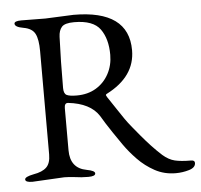

<svg xmlns="http://www.w3.org/2000/svg" viewBox="-50 -709 818 781"><g transform="rotate(-5 359.0 -318.0)"><path d="M718 -14Q718 5 691.5 13Q665 21 637 21Q590 21 551.5 0Q513 -21 483 -52Q453 -83 431 -114.5Q409 -146 395 -167Q381 -188 369.5 -206Q358 -224 350 -238Q315 -292 225 -302H223Q210 -302 210 -282V-110Q210 -36 277 -24Q310 -18 310 -7Q310 5 281 5Q267 5 253 4Q239 3 226 1Q201 -2 183 -2L53 5Q24 5 24 -7Q24 -18 60 -25Q96 -31 113 -47.5Q130 -64 130 -100V-522Q130 -570 118 -593Q106 -616 71 -622Q36 -628 36 -642Q36 -653 65 -653L163 -652L278 -657Q503 -657 503 -493Q503 -385 385 -325Q381 -323 381 -320Q381 -319 382.5 -317Q384 -315 385 -312Q408 -278 422 -256.5Q436 -235 447.5 -218.5Q459 -202 472 -186Q485 -170 505 -146Q525 -122 545.5 -100Q566 -78 588 -58Q612 -37 637 -31Q662 -25 703 -25Q718 -25 718 -14ZM210 -364Q210 -341 222 -335Q234 -329 263 -329Q308 -329 341.5 -349Q375 -369 394 -404Q413 -439 413 -482Q413 -547 384.5 -587Q356 -627 278 -627Q240 -627 227.5 -613Q215 -599 214 -573Q212 -524 211 -472Q210 -420 210 -364Z"/></g></svg>

Font: Benne
Style: Regular
Weight: 400
Designer: John-Daniel Harrington
Version: Version 1.001